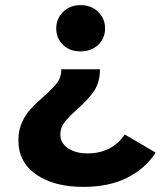

<svg xmlns="http://www.w3.org/2000/svg" viewBox="-20 -566 629 751"><path d="M200 -455Q200 -493 227 -519.5Q254 -546 295 -546Q337 -546 364 -519.5Q391 -493 391 -455Q391 -416 364 -390.5Q337 -365 295 -365Q253 -365 226.5 -390.5Q200 -416 200 -455ZM52 -17Q52 -57 66 -87.5Q80 -118 99 -138.5Q118 -159 149 -187Q185 -218 202.5 -241Q220 -264 220 -295H371Q371 -244 347.5 -209.5Q324 -175 280 -137Q247 -107 231.5 -86.5Q216 -66 216 -40Q216 -7 245.5 13.5Q275 34 323 34Q370 34 407 15Q444 -4 468 -40L589 31Q547 95 476 130Q405 165 306 165Q191 165 121.5 116.5Q52 68 52 -17Z"/></svg>

Font: Montserrat-Bold
Style: Bold
Weight: 700
Version: Version 7.200